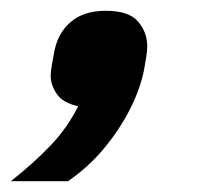

<svg xmlns="http://www.w3.org/2000/svg" viewBox="-67 -189 394 356"><path d="M129 -169Q172 -169 189 -149Q206 -129 206 -103Q206 -95 204 -82.5Q202 -70 200 -59Q193 -24 174 13.5Q155 51 126 86Q97 121 59 147H-47Q-5 114 26.5 81Q58 48 78 8Q50 2 38.5 -14.5Q27 -31 27 -49Q27 -57 29.5 -70.5Q32 -84 34 -95Q41 -129 65 -149Q89 -169 129 -169Z"/></svg>

Font: IBM Plex Sans
Style: Bold Italic
Weight: 700
Italic angle: -11.31°
Designer: Mike Abbink, Paul van der Laan, Pieter van Rosmalen
Foundry: Bold Monday
Version: Version 3.201